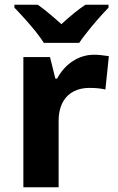

<svg xmlns="http://www.w3.org/2000/svg" viewBox="-20 -786 494 806"><path d="M78.1 -546.4H189.9L212.4 -456.1H219.7Q245.6 -503.9 286.6 -530Q327.6 -556.2 374.5 -556.2Q400.4 -556.2 437 -550.3L422.4 -410.2Q395 -417 356 -417Q318.4 -417 290.8 -403.1Q263.2 -389.2 247.1 -363.3Q226.1 -328.6 226.1 -278.3V0H78.1ZM130.4 -652.8Q91.3 -701.2 40.5 -753.9V-766.1H138.7Q178.7 -737.8 237.8 -684.6Q293.9 -736.3 338.4 -766.1H435.5V-753.9Q385.3 -701.7 343.8 -648.4Q323.2 -623 312.5 -606H164.1Q153.8 -622.6 130.4 -652.8Z"/></svg>

Font: Viking Open Sans
Style: Bold
Weight: 700
Foundry: Ascender Corporation
Version: Version 2.001